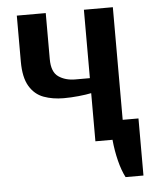

<svg xmlns="http://www.w3.org/2000/svg" viewBox="-49 -541 570 727"><g transform="rotate(-5 236.0 -177.5)"><path d="M297 0V-183Q278 -179 249 -176Q220 -173 192 -173Q150 -173 116 -185.5Q82 -198 62 -231.5Q42 -265 42 -325V-500H152V-325Q152 -276 178 -258Q204 -240 242 -240H297V-500H407V0ZM399 145Q385 118 375.5 80Q366 42 362 0H297V-72H467V145Z"/></g></svg>

Font: Cuprum SemiBold
Style: Regular
Weight: 600
Designer: Jovanny Lemonad
Foundry: Jovanny Lemonad
Version: Version 3.000